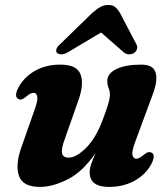

<svg xmlns="http://www.w3.org/2000/svg" viewBox="-20 -740 678 774"><path d="M590.5 -125Q609 -115.5 590.5 -79.5Q568.5 -37.5 523.5 -12Q478.5 13.5 419 13.5Q341.5 13.5 341.5 -45.5Q341.5 -61.5 348.5 -81Q355.5 -100.5 365.5 -123.5Q313.5 -47.5 253 -17Q192.5 13.5 141 13.5Q72 13.5 56.5 -30.8Q41 -75 66 -145.5L121 -302Q133.5 -338 130 -352Q126.5 -366 115.5 -366Q103.5 -366 85.5 -350.5Q74.5 -341.5 67.5 -339.5Q60.5 -337.5 54 -341Q35.5 -350.5 54 -386.5Q76 -428.5 120.2 -454Q164.5 -479.5 223 -479.5Q289.5 -479.5 304.5 -440.8Q319.5 -402 296.5 -337L241 -179Q226.5 -140.5 230.2 -122.5Q234 -104.5 256.5 -104.5Q288 -104.5 327.8 -144.8Q367.5 -185 394 -257Q409 -296.5 416 -319.8Q423 -343 423 -357.5Q423 -373 417.8 -385.2Q412.5 -397.5 412.5 -413.5Q412.5 -443.5 448.8 -461.5Q485 -479.5 550 -479.5Q597 -479.5 607 -448.5Q617 -417.5 596.5 -361.5L523.5 -164Q510.5 -128 514.2 -114Q518 -100 529 -100Q541 -100 559 -115.5Q570 -124.5 577 -126.2Q584 -128 590.5 -125ZM521 -527Q512 -521 500.2 -521Q488.5 -521 478.5 -529.5L387.5 -609L254 -529.5Q239.5 -521 227.8 -521Q216 -521 209.5 -527Q205 -532.5 207.5 -542Q210 -551.5 223.5 -563L352 -688Q369 -703 383.8 -711.5Q398.5 -720 416.5 -720Q434.5 -720 444.5 -711.5Q454.5 -703 463.5 -688L529 -563Q535.5 -551.5 532.2 -542Q529 -532.5 521 -527Z"/></svg>

Font: Fraunces 9pt S000
Style: Bold Italic
Weight: 700
Italic angle: -16°
Version: Version 1.000; ttfautohint (v1.8.3)